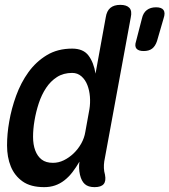

<svg xmlns="http://www.w3.org/2000/svg" viewBox="-20 -760 697 790"><path d="M571 -550Q550 -550 541.5 -560Q533 -570 540 -591L564 -684Q569 -707 584 -718.5Q599 -730 622 -730Q645 -730 653 -718.5Q661 -707 653 -684L626 -591Q619 -570 606 -560Q593 -550 571 -550ZM409 -96Q407 -82 407.5 -68.5Q408 -55 412 -41Q417 -15 406.5 -2.5Q396 10 369 10Q343 10 329 -2.5Q315 -15 309 -41Q306 -54 305.5 -68Q305 -82 307 -95Q293 -71 278 -51.5Q263 -32 245 -18Q227 -4 206.5 3Q186 10 162 10Q106 10 73 -13.5Q40 -37 24.5 -75Q9 -113 9 -161.5Q9 -210 18 -260Q27 -313 46.5 -366.5Q66 -420 97 -463Q128 -506 172.5 -533Q217 -560 277 -560Q323 -560 344.5 -531Q366 -502 373 -457L415 -688Q419 -715 434 -727.5Q449 -740 475 -740Q501 -740 512.5 -727.5Q524 -715 518 -688ZM198 -90Q221 -90 242.5 -100.5Q264 -111 282.5 -128.5Q301 -146 314 -169Q327 -192 331 -217L348 -311Q352 -336 350 -362Q348 -388 339.5 -410Q331 -432 315 -446Q299 -460 277 -460Q241 -460 214.5 -443Q188 -426 169.5 -398Q151 -370 139.5 -335Q128 -300 122 -264Q116 -229 116 -197Q116 -165 125 -141Q134 -117 151.5 -103.5Q169 -90 198 -90Z"/></svg>

Font: Maple Mono NL Medium
Style: Italic
Weight: 500
Italic angle: -10°
Monospace: yes
Designer: subframe7536
Version: Version 7.000